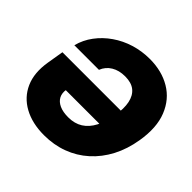

<svg xmlns="http://www.w3.org/2000/svg" viewBox="-183 -922 1115 1115"><g transform="rotate(45 374.5 -364.0)"><path d="M321.3 10.3Q224.6 10.3 155.3 -27.6Q85.9 -65.4 54.7 -135.7Q23.4 -206.1 39.6 -304.2L56.6 -406.2H582L558.6 -264.2H189L226.6 -268.1Q221.2 -236.3 233.6 -212.6Q246.1 -189 274.9 -175.8Q303.7 -162.6 347.7 -162.6Q399.4 -162.6 436.5 -186Q473.6 -209.5 497.1 -254.6Q520.5 -299.8 531.2 -364.7Q542 -428.2 532.7 -472.9Q523.4 -517.6 494.1 -541.3Q464.8 -564.9 413.6 -564.9Q388.7 -564.9 367.4 -559.6Q346.2 -554.2 328.9 -543.7Q311.5 -533.2 298.8 -518.1Q286.1 -502.9 278.8 -483.9H76.7Q91.3 -540 126 -586.4Q160.6 -632.8 210 -667Q259.3 -701.2 318.8 -719.5Q378.4 -737.8 443.4 -737.8Q542 -737.8 615 -694.3Q688 -650.9 721.4 -567.1Q754.9 -483.4 734.9 -362.8Q720.7 -276.4 684.6 -207.5Q648.4 -138.7 594 -89.8Q539.6 -41 470.7 -15.4Q401.9 10.3 321.3 10.3Z"/></g></svg>

Font: Inter 20pt Black
Style: Italic
Weight: 900
Italic angle: -9.3988°
Version: Version 4.001;git-66647c0bb